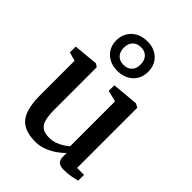

<svg xmlns="http://www.w3.org/2000/svg" viewBox="-247 -992 1124 1124"><g transform="rotate(45 315.0 -430.0)"><path d="M487.5 9.5Q458 9.5 443.8 -2.2Q429.5 -14 429.5 -41V-73Q411.5 -53.5 383.8 -34.2Q356 -15 322.5 -2Q289 11 253.5 11Q159.5 11 120 -38.8Q80.5 -88.5 80.5 -201.5V-487L26.5 -502.5V-550.5L177.5 -565H179.5L199 -552V-206Q199 -154.5 207 -123.2Q215 -92 235.2 -77.5Q255.5 -63 292.5 -63Q320.5 -63 344 -71.8Q367.5 -80.5 386 -92.5Q404.5 -104.5 416 -115V-487L346.5 -503.5V-550.5L508.5 -565H511.5L534.5 -552V-54H592L591.5 -5.5Q574 -1.5 547.8 4Q521.5 9.5 487.5 9.5ZM298.5 -622Q240.5 -622 204.2 -656.5Q168 -691 168.5 -745.5Q169 -800.5 206.2 -835Q243.5 -869.5 302.5 -869.5Q360 -869.5 395.8 -835Q431.5 -800.5 431 -745.5Q431 -691 394.2 -656.5Q357.5 -622 298.5 -622ZM300 -672.5Q332 -672.5 350.8 -691.5Q369.5 -710.5 369.5 -744Q369.5 -778.5 351 -798.5Q332.5 -818.5 300.5 -818.5Q268 -818.5 249 -799Q230 -779.5 230 -746Q230 -711.5 248.8 -692Q267.5 -672.5 300 -672.5Z"/></g></svg>

Font: Merriweather 24pt SemiBold
Style: Regular
Weight: 600
Designer: Eben Sorkin
Foundry: Eben Sorkin
Version: Version 2.100